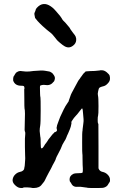

<svg xmlns="http://www.w3.org/2000/svg" viewBox="-20 -920 587 963"><path d="M186 -565Q185 -565 183 -565Q186 -565 186 -565ZM266 -266 265 -271Q267 -274 265 -274Q263 -274 264 -275.5Q265 -277 264 -277Q263 -277 263.5 -278Q264 -279 264.5 -282Q265 -285 265.5 -287Q266 -289 266 -290.5Q266 -292 268 -296.5Q270 -301 273.5 -311.5Q277 -322 279.5 -327.5Q282 -333 282 -334Q290 -352 299 -370L308 -387Q316 -400 316.5 -400Q317 -400 318.5 -403Q320 -406 321 -407Q323 -408 324.5 -413Q326 -418 326 -418.5Q326 -419 327.5 -422Q329 -425 329 -426.5Q329 -428 331 -432Q333 -436 332.5 -436.5Q332 -437 335.5 -445Q339 -453 339.5 -453.5Q340 -454 358 -488Q376 -522 377 -521.5Q378 -521 380.5 -525.5Q383 -530 384 -531Q385 -532 386 -534Q388 -537 388.5 -537Q389 -537 389.5 -538Q390 -539 391 -540.5Q392 -542 396 -547.5Q400 -553 403.5 -555.5Q407 -558 407 -559Q406 -563 433.5 -563.5Q461 -564 464 -565Q467 -566 473.5 -566Q480 -566 480.5 -567Q481 -568 492.5 -567.5Q504 -567 516 -557Q528 -547 530 -540Q535 -520 526 -508Q513 -491 500.5 -488Q488 -485 482 -482Q476 -479 474.5 -471.5Q473 -464 472 -461Q469 -449 471.5 -440Q474 -431 474 -388Q474 -345 472 -340Q470 -335 470 -319.5Q470 -304 471.5 -302Q473 -300 473.5 -298Q474 -296 474 -186V-76Q479 -61 494 -58Q509 -55 519.5 -44.5Q530 -34 531.5 -22.5Q533 -11 529.5 -6.5Q526 -2 524 2Q517 18 497 22Q492 23 456 23Q420 23 419 22Q418 21 411 20.5Q404 20 392.5 18Q381 16 373 17Q347 20 338 1Q334 -6 333 -7Q329 -10 329 -19Q328 -38 348 -48Q355 -51 366 -51Q392 -51 394 -54.5Q396 -58 395.5 -75Q395 -92 394.5 -93Q394 -94 394 -121.5Q394 -149 393 -149.5Q392 -150 392 -205Q392 -260 393 -260.5Q394 -261 394 -267Q394 -273 394.5 -273.5Q395 -274 395.5 -281Q396 -288 398 -301Q400 -314 399 -323Q398 -332 396.5 -352Q395 -372 393.5 -374.5Q392 -377 390 -375.5Q388 -374 378 -360.5Q368 -347 360.5 -339.5Q353 -332 350.5 -328Q348 -324 343 -317Q338 -310 338 -308Q338 -307 338 -306V-304Q338 -303 339 -304V-303Q338 -302 337 -294Q336 -286 330.5 -272Q325 -258 321.5 -250.5Q318 -243 316.5 -240Q315 -237 312 -228.5Q309 -220 302 -210Q291 -192 289 -184.5Q287 -177 274 -153Q261 -129 260 -124Q259 -119 256 -113.5Q253 -108 249 -100.5Q245 -93 244 -91.5Q243 -90 239.5 -82Q236 -74 235 -73Q234 -72 224.5 -54Q215 -36 212.5 -31Q210 -26 206 -17.5Q202 -9 198.5 -5.5Q195 -2 190 5Q178 23 149 23Q140 23 138.5 22Q137 21 118 20Q99 19 96 21.5Q93 24 80.5 22.5Q68 21 54.5 7.5Q41 -6 43.5 -20.5Q46 -35 56.5 -45Q67 -55 79 -57.5Q91 -60 95.5 -64.5Q100 -69 101 -72Q102 -75 102 -78.5Q102 -82 103 -83.5Q104 -85 104.5 -95Q105 -105 106 -115.5Q107 -126 106 -140Q105 -154 105 -182.5Q105 -211 105 -224Q108 -255 106 -258Q102 -264 104 -291Q107 -365 103 -376Q102 -381 102 -424.5Q102 -468 101.5 -470.5Q101 -473 102 -473.5Q103 -474 102.5 -480Q102 -486 99.5 -488Q97 -490 86 -490Q55 -490 46 -516V-518Q46 -518 46 -524Q46 -530 46.5 -530Q47 -530 47.5 -533.5Q48 -537 49.5 -538.5Q51 -540 51 -540.5Q51 -541 53 -543.5Q55 -546 54.5 -546.5Q54 -547 56 -549.5Q58 -552 58.5 -552Q59 -552 59 -553Q58 -554 64.5 -558Q71 -562 75 -563Q83 -565 91 -563Q111 -560 127 -561.5Q143 -563 148 -564Q191 -568 206 -565Q221 -562 223.5 -562Q226 -562 228.5 -561Q231 -560 231.5 -560Q232 -560 236.5 -557Q241 -554 241.5 -554Q242 -554 245 -550Q258 -535 255 -523.5Q252 -512 251 -512Q250 -512 246 -507Q232 -489 204 -494Q200 -495 191 -493.5Q182 -492 181 -489.5Q180 -487 180.5 -470.5Q181 -454 181 -449.5Q181 -445 181.5 -439.5Q182 -434 183 -430Q184 -426 184 -364Q184 -302 181.5 -289Q179 -276 179 -263L182 -235Q182 -233 183 -230Q184 -227 184 -202Q184 -177 187.5 -176Q191 -175 195 -179.5Q199 -184 203.5 -192Q208 -200 209 -200Q210 -200 212.5 -204.5Q215 -209 216 -209.5Q217 -210 218.5 -213Q220 -216 220.5 -216.5Q221 -217 223 -220.5Q225 -224 229 -228L240 -242Q245 -248 245 -248Q245 -249 245.5 -249Q246 -249 246.5 -250Q247 -251 248.5 -251Q250 -251 252 -255Q252 -257 253 -256.5Q254 -256 254.5 -257Q255 -258 256 -257.5Q257 -257 258.5 -258.5Q260 -260 261.5 -260Q263 -260 266 -266ZM165 -881Q196 -915 235 -888Q247 -880 255 -870.5Q263 -861 266 -858Q284 -838 289 -829Q294 -818 308 -806Q324 -788 327 -783.5Q330 -779 331 -778Q332 -777 331.5 -776.5Q331 -776 334.5 -771.5Q338 -767 340 -764Q342 -761 344 -758.5Q346 -756 348.5 -752.5Q351 -749 355.5 -743.5Q360 -738 362 -727Q364 -709 353 -697Q330 -673 304 -688Q295 -693 281 -705Q267 -717 265.5 -719.5Q264 -722 258 -729Q252 -736 246.5 -743Q241 -750 234 -755.5Q227 -761 222 -765Q217 -769 214.5 -771Q212 -773 206 -778.5Q200 -784 194 -789Q188 -794 182 -800.5Q176 -807 169 -814Q164 -819 156 -830Q151 -851 153 -855Q159 -868 159 -871Q159 -874 165 -881Z"/></svg>

Font: TT2020 Style E
Style: Regular
Weight: 400
Version: Version 00.2